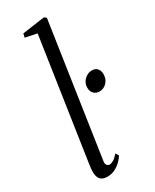

<svg xmlns="http://www.w3.org/2000/svg" viewBox="-212 -872 754 936"><g transform="rotate(-30 164.5 -404.0)"><path d="M116.5 -66Q114 -50.5 120 -43Q126 -35.5 134.5 -35.5Q144.5 -35.5 157 -42.8Q169.5 -50 185.5 -68.5L196 -51Q188 -38 173.8 -23.8Q159.5 -9.5 140 0.5Q120.5 10.5 96.5 10.5Q80 10.5 68.2 4.8Q56.5 -1 50.5 -14.2Q44.5 -27.5 45 -49Q45 -53.5 45.8 -61.2Q46.5 -69 47.8 -78.8Q49 -88.5 50.5 -98L150 -765L84.5 -778.5L89.5 -799.5L215.5 -817.5L227 -808ZM227 -414Q227 -441 246 -458.8Q265 -476.5 287 -476.5Q309 -476.5 319 -463.5Q329 -450.5 329 -433.5Q329 -404.5 311.5 -386.5Q294 -368.5 270.5 -368.5Q251.5 -368.5 239.2 -380.8Q227 -393 227 -414Z"/></g></svg>

Font: Merriweather 96pt Light
Style: Italic
Weight: 300
Italic angle: -7.8°
Version: Version 2.101